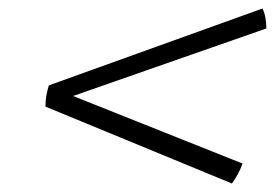

<svg xmlns="http://www.w3.org/2000/svg" viewBox="-20 -611 660 452"><path d="M95 -410 598 -591Q603 -580 605 -568.5Q607 -557 607 -544L152 -385L551 -226Q542 -201 526 -179L87 -360Q87 -373 89 -385Q91 -397 95 -410Z"/></svg>

Font: Poltawski Nowy Medium
Style: Italic
Weight: 500
Italic angle: -12°
Version: Version 1.001;gftools[0.9.25]